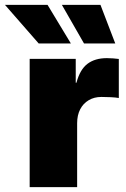

<svg xmlns="http://www.w3.org/2000/svg" viewBox="-77 -772 520 792"><path d="M45.4 0V-529.3H235.4V-430.7H238.3Q252.9 -485.4 283.9 -508.8Q314.9 -532.2 363.8 -532.2Q377.4 -532.2 389.4 -531.2Q401.4 -530.3 413.1 -528.8V-367.7Q400.9 -370.1 379.6 -371.1Q358.4 -372.1 341.3 -372.1Q311.5 -372.1 288.8 -358.6Q266.1 -345.2 253.7 -321Q241.2 -296.9 241.2 -263.7V0ZM269.5 -592.8 178.2 -752H337.4L398.4 -592.8ZM82.5 -592.8 -56.6 -752H119.1L215.3 -592.8Z"/></svg>

Font: Inter 24pt Black
Style: Regular
Weight: 900
Designer: Rasmus Andersson
Foundry: rsms
Version: Version 4.001;git-66647c0bb